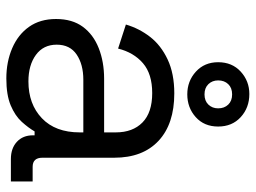

<svg xmlns="http://www.w3.org/2000/svg" viewBox="-118 -656 788 591"><g transform="rotate(90 275.5 -360.0)"><path d="M38 -139Q38 -189 62 -221.5Q86 -254 128 -270.5Q170 -287 222 -287H387V-323Q387 -375 356.5 -405Q326 -435 266 -435Q207 -435 174 -406.5Q141 -378 129 -330L55 -354Q67 -395 93 -428.5Q119 -462 162.5 -482.5Q206 -503 267 -503Q361 -503 413 -454.5Q465 -406 465 -318V-97Q465 -67 493 -67H538V0H469Q436 0 416 -18.5Q396 -37 396 -68V-73H384Q373 -54 354.5 -33.5Q336 -13 304 0.5Q272 14 221 14Q170 14 128 -4Q86 -22 62 -56Q38 -90 38 -139ZM387 -212V-223H225Q178 -223 147.5 -202.5Q117 -182 117 -141Q117 -100 148.5 -77Q180 -54 230 -54Q300 -54 343.5 -95.5Q387 -137 387 -212ZM171 -638Q171 -681 200 -707.5Q229 -734 269 -734Q311 -734 340 -707.5Q369 -681 369 -638Q369 -595 340 -569Q311 -543 270 -543Q229 -543 200 -569.5Q171 -596 171 -638ZM313 -638Q313 -657 301.5 -669Q290 -681 270 -681Q250 -681 238.5 -669Q227 -657 227 -638Q227 -620 238.5 -608Q250 -596 270 -596Q290 -596 301.5 -608Q313 -620 313 -638Z"/></g></svg>

Font: Space Grotesk Frontify
Style: Regular
Weight: 400
Designer: Florian Karsten
Version: Version 2.000